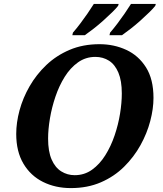

<svg xmlns="http://www.w3.org/2000/svg" viewBox="-20 -951 832 982"><path d="M342.3 11Q263.4 11 200 -20.5Q136.6 -52 99.8 -114Q63 -176 63 -266Q63 -324 80 -387Q97 -450 131.5 -510Q166 -570 217 -618.5Q268 -667 336 -696Q404 -725 488.9 -725Q563 -725 625.7 -696Q688.5 -667 726.7 -606.5Q765 -546 765 -450Q765 -395 748.5 -332Q732 -269 698.5 -208.5Q665 -148 614.5 -98Q564 -48 495.8 -18.5Q427.6 11 342.3 11ZM362 -55Q411.7 -55 450.8 -83Q489.8 -111 518.5 -156.8Q547.3 -202.7 566.1 -258.2Q585 -313.7 594 -369.7Q603 -425.7 603 -473Q603 -538 585.5 -579.5Q568 -621 537.5 -640.5Q507 -660 467.7 -660Q418.2 -660 378.9 -632Q339.6 -604 311 -558.2Q282.4 -512.3 263.6 -456.8Q244.8 -401.3 235.4 -345.3Q226 -289.3 226 -242Q226 -176.6 244 -135.3Q262 -94 293.2 -74.5Q324.4 -55 362 -55ZM543 -784Q562 -806 580.5 -830.5Q599 -855 617 -881Q635 -907 650 -931H777L774 -921Q764 -908 743.5 -888Q723 -868 698.5 -846Q674 -824 649 -804.5Q624 -785 604 -771H540ZM353 -784Q372 -806 390.5 -830.5Q409 -855 427 -881Q445 -907 460 -931H587L584 -921Q574 -908 553.5 -888Q533 -868 508.5 -846Q484 -824 459 -804.5Q434 -785 414 -771H350Z"/></svg>

Font: Noto Serif
Style: Italic
Weight: 400
Italic angle: -12°
Designer: Monotype Design Team
Foundry: Monotype Imaging Inc.
Version: Version 2.013